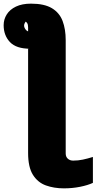

<svg xmlns="http://www.w3.org/2000/svg" viewBox="-30 -792 529 1052"><path d="M140 -772Q213 -772 254.5 -747Q296 -722 313 -677Q330 -632 330 -572V49Q330 67 341.5 77.5Q353 88 371 88Q398 88 424 82.5Q450 77 479 68V210Q451 223 409 231.5Q367 240 320 240Q266 240 221.5 224Q177 208 150.5 166Q124 124 124 46V-525H135Q59 -525 24.5 -561.5Q-10 -598 -10 -654Q-10 -686 7 -713Q24 -740 57.5 -756Q91 -772 140 -772ZM110 -673Q108 -670 105 -664Q102 -658 102 -652Q102 -641 111 -629.5Q120 -618 137 -618H124V-642Q124 -657 119 -665Q114 -673 110 -673Z"/></svg>

Font: Noto Sans Display Black
Style: Regular
Weight: 900
Designer: Monotype Design Team
Foundry: Monotype Imaging Inc.
Version: Version 2.003